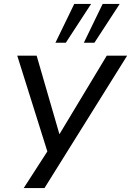

<svg xmlns="http://www.w3.org/2000/svg" viewBox="-20 -780 669 980"><path d="M101 180 232 -23 233 29 68 -496H167L283 -96H284L525 -496H629L207 180ZM408 -562 504 -760H591L462 -562ZM263 -562 359 -760H445L316 -562Z"/></svg>

Font: Nunito Sans 7pt SemiExpanded
Style: Italic
Weight: 400
Width: 6
Italic angle: -9°
Designer: Vernon Adams
Foundry: Vernon Adams
Version: Version 3.101;gftools[0.9.27]